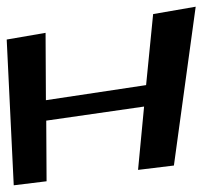

<svg xmlns="http://www.w3.org/2000/svg" viewBox="-75 -519 669 573"><path d="M444 -25 509 -499 382 -477 361 -265 62 -220 61 -421 -55 -401 -34 34 64 22 63 -159 355 -201 337 -12Z"/></svg>

Font: Gamestation Warped
Style: Regular
Weight: 400
Designer: Jonas Hecksher
Foundry: Jonas Hecksher, Playtypeª, e-types AS
Version: Version 1.003